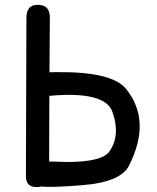

<svg xmlns="http://www.w3.org/2000/svg" viewBox="-20 -760 644 788"><path d="M130.4 7.8Q141.6 7.8 150.9 5.4Q190.9 10.3 318.4 0Q477.1 -12.7 510.3 -82Q602.5 -265.6 497.1 -395.5Q439 -466.8 210.4 -463.9Q186 -463.9 183.1 -463.4L184.6 -688Q185.1 -741.2 132.8 -740.2Q88.4 -739.3 88.4 -687L86.4 -37.6Q85.9 7.8 130.4 7.8ZM181.6 -97.2 182.6 -366.7Q411.1 -387.2 441.4 -300.8Q475.1 -205.1 429.7 -139.2Q399.9 -95.2 255.4 -95.2Q226.1 -95.7 181.6 -97.2Z"/></svg>

Font: Comic Relief
Style: Regular
Weight: 400
Designer: Jeff Davis
Foundry: Loudifier
Version: Version 1.200; ttfautohint (v1.8.4.7-5d5b)